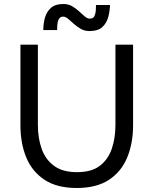

<svg xmlns="http://www.w3.org/2000/svg" viewBox="-20 -930 766 958"><path d="M363 8Q264 8 202 -33Q140 -74 111 -144.5Q82 -215 82 -305V-707H169V-306Q169 -242 187.5 -188.5Q206 -135 249 -103Q292 -71 364 -71Q437 -71 478.5 -103Q520 -135 538 -188.5Q556 -242 556 -306V-707H644V-305Q644 -216 615 -145Q586 -74 524 -33Q462 8 363 8ZM427 -775Q402 -775 383 -786Q364 -797 348.5 -811Q333 -825 320 -836Q307 -847 295 -847Q280 -847 273.5 -834.5Q267 -822 266 -806.5Q265 -791 265 -780H196Q196 -813 204.5 -842.5Q213 -872 234.5 -891Q256 -910 296 -910Q321 -910 340 -899Q359 -888 374.5 -873.5Q390 -859 403 -848Q416 -837 428 -837Q445 -837 451 -849.5Q457 -862 458 -878Q459 -894 459 -905H529Q528 -873 519.5 -843Q511 -813 489.5 -794Q468 -775 427 -775Z"/></svg>

Font: Onest
Style: Regular
Weight: 400
Designer: Dmitri Voloshin, Andrey Kudryavtsev
Foundry: Dmitri Voloshin, Andrey Kudryavtsev
Version: Version 1.000;gftools[0.9.33]